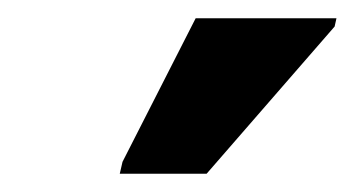

<svg xmlns="http://www.w3.org/2000/svg" viewBox="-20 -796 388 210"><path d="M111 -606 114 -619 194 -776H348L346 -767L206 -606Z"/></svg>

Font: Noto Sans Condensed
Style: Bold Italic
Weight: 700
Width: 3
Italic angle: -12°
Designer: Monotype Design Team
Foundry: Monotype Imaging Inc.
Version: Version 2.013; ttfautohint (v1.8.4.7-5d5b)